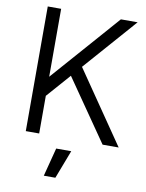

<svg xmlns="http://www.w3.org/2000/svg" viewBox="-104 -817 861 1130"><g transform="rotate(10 327.0 -252.5)"><path d="M88 0V-745H168V-339L525 -745H625L348 -430L643 0H547L293 -367L168 -225V0ZM238 240 282 70H372L307 240Z"/></g></svg>

Font: Kosmopol Plus Jakarta Sans
Style: Regular
Weight: 400
Designer: Gumpita Rahayu
Foundry: Tokotype
Version: Version 2.006